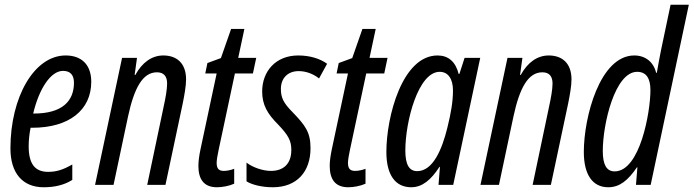

<svg xmlns="http://www.w3.org/2000/svg" viewBox="-20 -780 2926 810"><path d="M164 10C210 10 250 1 285 -21V-86C246 -64 219 -55 183 -55C128 -55 101 -88 101 -163C101 -189 104 -216 109 -241H116C272 -241 365 -316 365 -435C365 -508 323 -546 257 -546C124 -546 24 -370 24 -154C24 -49 76 10 164 10ZM123 -301H120C145 -406 194 -481 246 -481C278 -481 292 -462 292 -431C292 -353 242 -301 123 -301Z M381 0H459L520 -288C546 -409 582 -475 642 -475C671 -475 685 -458 685 -428C685 -402 678 -365 671 -333L601 0H678L751 -344C758 -379 765 -417 765 -445C765 -515 724 -546 669 -546C621 -546 580 -517 551 -464H548L558 -536H495Z M895 10C917 10 946 5 968 -5V-68C954 -62 936 -59 924 -59C902 -59 894 -70 894 -93C894 -106 898 -126 902 -146L971 -470H1047L1061 -536H985L1011 -658H955L912 -535L855 -514L846 -470H894L826 -151C820 -123 817 -99 817 -80C817 -24 840 10 895 10Z M1131 10C1232 10 1290 -55 1290 -155C1290 -222 1268 -251 1215 -306C1175 -346 1165 -369 1165 -405C1165 -450 1194 -480 1240 -480C1270 -480 1301 -469 1326 -449L1360 -511C1331 -532 1289 -546 1238 -546C1143 -546 1086 -479 1086 -394C1086 -337 1109 -299 1153 -255C1198 -208 1209 -185 1209 -147C1209 -90 1177 -59 1123 -59C1087 -59 1044 -75 1020 -94V-15C1042 -1 1084 10 1131 10Z M1449 10C1471 10 1500 5 1522 -5V-68C1508 -62 1490 -59 1478 -59C1456 -59 1448 -70 1448 -93C1448 -106 1452 -126 1456 -146L1525 -470H1601L1615 -536H1539L1565 -658H1509L1466 -535L1409 -514L1400 -470H1448L1380 -151C1374 -123 1371 -99 1371 -80C1371 -24 1394 10 1449 10Z M1715 10C1762 10 1799 -22 1834 -76H1836L1830 0H1892L2006 -536H1940L1918 -468H1915C1902 -520 1871 -546 1826 -546C1677 -546 1610 -288 1610 -139C1610 -43 1647 10 1715 10ZM1740 -58C1706 -58 1690 -86 1690 -145C1690 -267 1744 -477 1835 -477C1870 -477 1891 -448 1891 -398C1891 -353 1883 -304 1867 -240C1845 -151 1807 -58 1740 -58Z M2007 0H2085L2146 -288C2172 -409 2208 -475 2268 -475C2297 -475 2311 -458 2311 -428C2311 -402 2304 -365 2297 -333L2227 0H2304L2377 -344C2384 -379 2391 -417 2391 -445C2391 -515 2350 -546 2295 -546C2247 -546 2206 -517 2177 -464H2174L2184 -536H2121Z M2546 10C2595 10 2630 -20 2667 -74H2669L2663 0H2725L2886 -760H2809L2769 -570C2763 -541 2757 -507 2751 -473H2748C2737 -519 2702 -546 2656 -546C2511 -546 2443 -286 2443 -139C2443 -43 2480 10 2546 10ZM2573 -57C2539 -57 2523 -85 2523 -143C2523 -257 2574 -477 2668 -477C2706 -477 2724 -450 2724 -400C2724 -307 2680 -57 2573 -57Z"/></svg>

Font: Noto Sans ExtraCondensed
Style: Italic
Weight: 400
Width: 2
Italic angle: -12°
Designer: Monotype Design Team
Foundry: Monotype Imaging Inc.
Version: Version 2.013